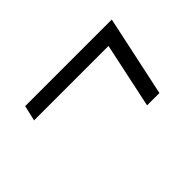

<svg xmlns="http://www.w3.org/2000/svg" viewBox="-51 -509 704 704"><g transform="rotate(-45 300.5 -157.0)"><path d="M409 0 463 -254H77L91 -314H540L473 0Z"/></g></svg>

Font: Red Hat Text
Style: Italic
Weight: 300
Italic angle: -12°
Designer: Pentagram, MCKL
Foundry: Pentagram, MCKL
Version: Version 1.023